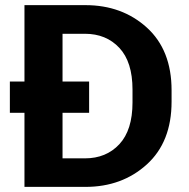

<svg xmlns="http://www.w3.org/2000/svg" viewBox="-20 -731 740 751"><path d="M75.7 0V-710.9H314.2Q457.5 -710.9 554.3 -623.2Q651.1 -535.4 651.1 -377.9V-333.3Q651.1 -175.8 554.3 -87.9Q457.5 0 314.2 0ZM224.6 -111.6H312Q395.3 -111.6 446.8 -166.9Q498.3 -222.2 498.3 -330.3V-380.6Q498.3 -488.8 446.8 -543.8Q395.3 -598.9 312 -598.9H224.6ZM18.6 -289.8V-412.1H328.6V-289.8Z"/></svg>

Font: RobotoFlex
Style: Regular
Weight: 400
Designer: Berlow after Robertson
Foundry: Google
Version: Version 2.136